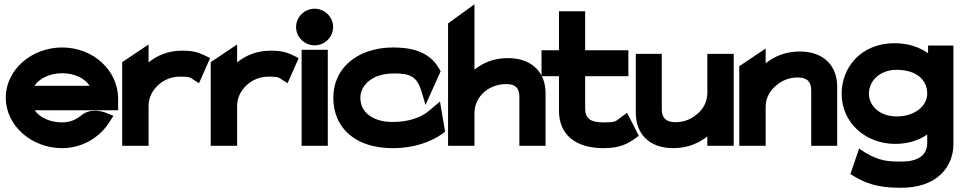

<svg xmlns="http://www.w3.org/2000/svg" viewBox="-20 -685 4514 902"><path d="M7 -226C7 -95 128 11 272 11C367 11 451 -40 497 -116L513 -141L486 -152C486 -152 413 -186 362 -143C337 -122 307 -110 272 -110C215 -110 166 -133 143 -167H535V-221C535 -355 417 -462 272 -462C128 -462 7 -357 7 -226ZM142 -282C164 -316 214 -341 272 -341C330 -341 379 -317 401 -282Z M554 0H678V-187C678 -230 699 -264 725 -287C749 -308 782 -325 827 -325C873 -325 873 -321 890 -310L915 -294L967 -412L945 -423C919 -435 897 -447 836 -447C769 -447 718 -424 678 -392V-476L554 -393Z M970 0H1094V-187C1094 -230 1115 -264 1141 -287C1165 -308 1198 -325 1243 -325C1289 -325 1289 -321 1306 -310L1331 -294L1383 -412L1361 -423C1335 -435 1313 -447 1252 -447C1185 -447 1134 -424 1094 -392V-476L970 -393Z M1371 -558C1371 -510 1411 -472 1458 -472C1505 -472 1545 -510 1545 -558C1545 -606 1505 -644 1458 -644C1411 -644 1371 -606 1371 -558ZM1397 0H1520V-451H1397Z M1546 -225C1546 -192 1552 -160 1564 -131C1599 -48 1685 11 1826 11C1926 11 2006 -19 2059 -57L2071 -66L2047 -208L1990 -160C1954 -132 1897 -112 1826 -112C1803 -112 1782 -114 1762 -120C1710 -135 1673 -170 1673 -226C1673 -242 1677 -258 1685 -272C1708 -311 1754 -340 1832 -340C1908 -340 1938 -325 1960 -257L1979 -192L2050 -350L2044 -361C1995 -449 1901 -462 1826 -462C1782 -462 1742 -455 1705 -442C1613 -409 1546 -335 1546 -225Z M2085 0H2209V-154C2209 -197 2229 -230 2255 -253C2278 -273 2314 -290 2359 -290C2402 -290 2420 -271 2420 -230V0H2543V-248C2543 -341 2483 -412 2366 -412C2299 -412 2249 -390 2209 -358V-665L2085 -575Z M2524 -327H2606V-160C2608 -54 2682 11 2815 11C2895 11 2930 -11 2963 -34L2981 -47L2926 -155L2902 -138C2871 -115 2877 -110 2815 -110C2753 -110 2729 -129 2729 -176V-327H2932V-449H2729V-632H2606V-449H2524Z M2967 -154C2967 -60 3026 11 3143 11C3210 11 3262 -12 3303 -44V0H3427V-432H3303V-249C3303 -206 3283 -172 3255 -149C3231 -128 3198 -111 3153 -111C3109 -111 3089 -131 3089 -172V-432H2967Z M3453 0H3577V-183C3577 -226 3598 -260 3626 -283C3650 -304 3683 -321 3728 -321C3772 -321 3791 -301 3791 -260V0H3913V-278C3913 -372 3854 -443 3737 -443C3670 -443 3618 -420 3577 -388V-457L3453 -374Z M3934 -245C3934 -105 4050 -9 4185 -9C4247 -9 4297 -26 4336 -53V-14C4336 42 4297 74 4215 74C4155 74 4114 73 4043 31L4016 13L3975 133L3992 143C4072 192 4143 197 4215 197C4382 197 4459 99 4459 -8V-471H4340V-435C4302 -462 4248 -482 4185 -482C4017 -482 3934 -361 3934 -245ZM4062 -245C4062 -307 4116 -357 4192 -357C4283 -357 4336 -312 4336 -245C4336 -190 4281 -138 4192 -138C4112 -138 4062 -189 4062 -245Z"/></svg>

Font: Charger Pro
Style: UltraExt
Weight: 900
Designer: Jasper
Foundry: Cannot Into Space Fonts
Version: Version 1.09